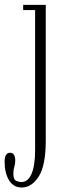

<svg xmlns="http://www.w3.org/2000/svg" viewBox="-70 -544 260 812"><path d="M21.5 249Q-13 249 -31.8 218.2Q-50.5 187.5 -50.5 140Q-50.5 102 -27.5 102Q-15.5 102 -10.5 111.5Q-5.5 121 -5.5 134.5Q-5.5 149 -9.5 161.8Q-13.5 174.5 -13.5 189.5Q-13.5 215.5 -1.5 220.8Q10.5 226 20 226Q48.5 226 63.5 191Q78.5 156 78.5 90.5V-501.5H28V-523.5H123.5V50.5Q123.5 156 93.8 202.5Q64 249 21.5 249Z"/></svg>

Font: Imbue 50pt ExtraLight
Style: Regular
Weight: 200
Designer: Tyler Finck
Foundry: Etcetera Type Company
Version: Version 1.102; ttfautohint (v1.8.3)